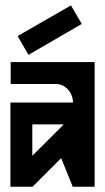

<svg xmlns="http://www.w3.org/2000/svg" viewBox="-20 -708 400 728"><path d="M46.9 -571.3Q114.3 -610.4 249 -687.5L290 -617.2L87.9 -500Q74.2 -523.4 46.9 -571.3ZM221.7 -236.3H102.5V-117.2ZM338.9 -472.7V0H255.9L211.9 -108.4L103.5 0H19.5V-319.3H256.8V-320.3Q255.9 -348.6 237.3 -369.1Q217.8 -389.6 191.4 -389.6H20.5V-472.7Z"/></svg>

Font: mr_KirucoupageG
Style: Regular
Weight: 400
Designer: Jan Henkel
Version: Version 1.00 May 25, 2020, initial release